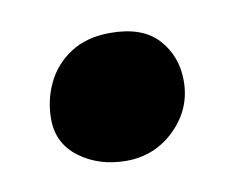

<svg xmlns="http://www.w3.org/2000/svg" viewBox="-37 -211 350 276"><g transform="rotate(-10 138.0 -72.5)"><path d="M128.4 20Q88.6 19.8 60.4 -1.3Q32.3 -22.4 32.3 -57.8Q32.3 -85.6 44 -110Q55.7 -134.4 79.2 -149.8Q102.8 -165.2 137.4 -165.2Q184.3 -165.2 207 -140.2Q229.7 -115.1 229.7 -79.2Q229.7 -38.4 200.1 -9.2Q170.6 20 128.4 20Z"/></g></svg>

Font: Playpen Sans Arabic
Style: Regular
Weight: 400
Designer: Azza Alameddine, Laura Meseguer, Veronika Burian, José Scaglione
Foundry: TypeTogether
Version: Version 2.000